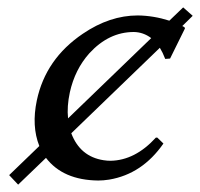

<svg xmlns="http://www.w3.org/2000/svg" viewBox="-20 -481 544 522"><path d="M343.8 -394Q275.9 -394 222.7 -335.9Q183.6 -292 169.9 -230Q161.6 -191.4 165 -159.2L391.1 -377.4Q369.6 -393.6 343.8 -394ZM478 -460.9 503.9 -438 475.6 -410.2Q478.5 -408.7 481.4 -407.2L482.9 -403.8L442.4 -321.8L429.2 -320.8Q422.4 -338.4 414.6 -351.1L173.8 -118.7Q197.8 -55.2 261.7 -45.4Q271.5 -43.9 280.3 -43.9Q347.2 -44.9 403.8 -106.9H407.7L424.3 -90.8Q366.7 -7.8 276.9 7.3Q261.2 9.8 247.1 9.8Q151.4 8.8 105 -51.8L29.3 21L4.9 -4.9L86.9 -84Q65.4 -138.2 80.1 -208Q104 -320.8 205.1 -389.2Q278.3 -439 354.5 -439Q397.5 -438.5 440.4 -424.8Z"/></svg>

Font: Linux Biolinum Capitals O
Style: Italic Samll Caps
Weight: 400
Italic angle: -12°
Designer: Philipp H. Poll
Foundry: Philipp H. Poll
Version: Version 0.6.2